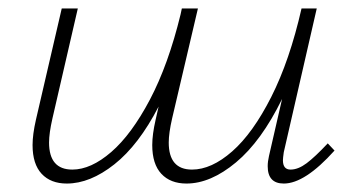

<svg xmlns="http://www.w3.org/2000/svg" viewBox="-20 -430 837 454"><path d="M771 -74Q701 4 651 4Q613 4 613 -37Q613 -48 616 -61L647 -196Q598 -96 538 -46Q478 4 421 4Q383 4 361.5 -19Q340 -42 340 -87Q340 -112 348 -147L355 -178Q308 -87 250.5 -41.5Q193 4 138 4Q100 4 78.5 -19Q57 -42 57 -87Q57 -112 65 -147L126 -410H164L104 -150Q96 -115 96 -93Q96 -29 151 -29Q195 -29 243 -70.5Q291 -112 334.5 -194.5Q378 -277 407 -396L410 -410H448L387 -150Q379 -115 379 -93Q379 -29 434 -29Q480 -29 529 -72Q578 -115 621.5 -201Q665 -287 693 -410H729L651 -70Q649 -56 649 -51Q649 -29 667 -29Q685 -29 705 -44Q725 -59 755 -91Z"/></svg>

Font: Ysabeau Light
Style: Italic
Weight: 300
Italic angle: -12°
Designer: Christian Thalmann (Catharsis Fonts)
Version: Version 0.003